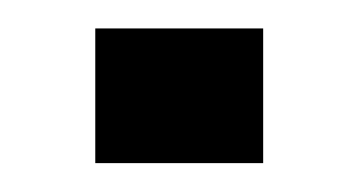

<svg xmlns="http://www.w3.org/2000/svg" viewBox="-20 -113 248 133"><path d="M46 0V-93.3H162.3V0Z"/></svg>

Font: Big Shoulders Thin
Style: Regular
Weight: 100
Designer: Patric King
Foundry: XO Type Co
Version: Version 2.002